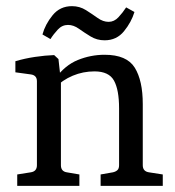

<svg xmlns="http://www.w3.org/2000/svg" viewBox="-20 -604 569 624"><path d="M307 0V-37L347 -44Q356 -46 361.5 -51Q367 -56 367 -67V-252Q367 -312 350.5 -342Q334 -372 287 -372Q250 -372 216.5 -358Q183 -344 156 -317L159 -348Q191 -392 233 -409Q275 -426 320 -426Q392 -426 418 -384Q444 -342 444 -266V-67Q444 -47 464 -44L509 -37V0ZM36 0V-37L80 -44Q100 -47 100 -67V-340Q100 -359 81 -362L30 -369V-405Q60 -414 93.5 -419Q127 -424 156 -425L170 -412L178 -340V-67Q178 -47 197 -44L238 -37V0ZM320 -473Q295 -473 274.5 -485.5Q254 -498 236.5 -510.5Q219 -523 201 -523Q182 -523 168 -508Q154 -493 144 -477L118 -492Q127 -525 151 -554.5Q175 -584 214 -584Q239 -584 259.5 -571Q280 -558 297.5 -545.5Q315 -533 333 -533Q351 -533 365 -548Q379 -563 390 -580L417 -565Q407 -532 383 -502.5Q359 -473 320 -473Z"/></svg>

Font: Rasa
Style: Regular
Weight: 400
Designer: Anna Giedrys (Yrsa+Rasa design), David Brezina (Yrsa art-direction, Rasa art-direction, design)
Foundry: Rosetta Type Foundry
Version: Version 2.004